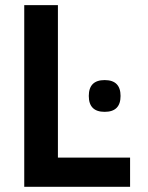

<svg xmlns="http://www.w3.org/2000/svg" viewBox="-20 -718 569 738"><path d="M202.6 -698.2V-112.3H480V0H73.2V-698.2ZM321.3 -349.1Q321.3 -410.2 382.3 -410.2Q443.4 -410.2 443.4 -349.1Q443.4 -288.1 382.3 -288.1Q321.3 -288.1 321.3 -349.1Z"/></svg>

Font: Voltera
Style: Bold
Weight: 700
Designer: Bernd Montag
Version: Version 1.301